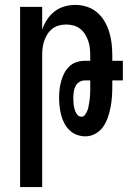

<svg xmlns="http://www.w3.org/2000/svg" viewBox="-20 -548 540 783"><path d="M62 215V-520H152V-427Q159 -448 171.5 -467.5Q184 -487 202 -501Q220 -515 242 -521.5Q264 -528 287 -528Q311 -528 334.5 -520.5Q358 -513 376.5 -497Q395 -481 407 -460Q419 -439 426 -415.5Q433 -392 435.5 -368Q438 -344 438 -320V-300H481V-220H438V-196Q438 -175 436.5 -153.5Q435 -132 431 -111Q427 -90 420 -69.5Q413 -49 401 -31.5Q389 -14 369.5 -3Q350 8 329 8Q311 8 294 2Q277 -4 264 -16.5Q251 -29 242.5 -45Q234 -61 229.5 -78.5Q225 -96 223 -114Q221 -132 221 -150Q221 -167 223 -184Q225 -201 229.5 -217.5Q234 -234 242 -249.5Q250 -265 262.5 -277Q275 -289 291.5 -294.5Q308 -300 325 -300H348V-320Q348 -335 346.5 -350.5Q345 -366 340 -380.5Q335 -395 327 -408Q319 -421 307 -430.5Q295 -440 280 -444Q265 -448 250 -448Q235 -448 220 -444Q205 -440 193 -430.5Q181 -421 173 -408Q165 -395 160 -380.5Q155 -366 153.5 -350.5Q152 -335 152 -320V215ZM313 -72Q321 -72 326.5 -79.5Q332 -87 335.5 -95Q339 -103 340.5 -111Q342 -119 343.5 -127.5Q345 -136 346 -145Q347 -154 347.5 -162.5Q348 -171 348 -179.5Q348 -188 348 -196V-220H325Q313 -220 302.5 -213Q292 -206 287 -195Q282 -184 280.5 -172Q279 -160 279 -148Q279 -136 280 -125Q281 -114 284 -103Q287 -92 294 -82Q301 -72 313 -72Z"/></svg>

Font: Iosevka Term Curly Medium
Style: Regular
Weight: 500
Designer: Belleve Invis
Foundry: Belleve Invis
Version: Version 32.3.0